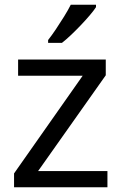

<svg xmlns="http://www.w3.org/2000/svg" viewBox="-20 -786 510 806"><path d="M431 0H39V-58L327 -468H56V-536H424V-470L140 -68H431ZM383 -756Q374 -742 357 -722Q340 -702 319.5 -680.5Q299 -659 278.5 -639.5Q258 -620 240 -606H182V-618Q197 -637 214.5 -663Q232 -689 249 -716.5Q266 -744 277 -766H383Z"/></svg>

Font: Noto Sans Oriya
Style: Regular
Weight: 400
Designer: Amélie Bonet and Sol Matas
Foundry: Google LLC
Version: Version 2.006